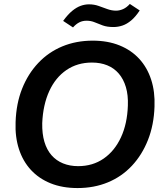

<svg xmlns="http://www.w3.org/2000/svg" viewBox="-20 -944 822 973"><path d="M373 9Q296 9 236.5 -15Q177 -39 136.5 -83Q96 -127 76 -188.5Q56 -250 59 -325Q62 -419 92 -494.5Q122 -570 174 -625Q226 -680 296 -709Q366 -738 450 -738Q526 -738 585.5 -714Q645 -690 685.5 -646Q726 -602 746 -540.5Q766 -479 763 -404Q760 -311 730 -235Q700 -159 648.5 -104Q597 -49 527 -20Q457 9 373 9ZM376 -102Q450 -102 505.5 -140.5Q561 -179 593 -248Q625 -317 628 -409Q630 -462 618 -502.5Q606 -543 582 -571Q558 -599 523.5 -613Q489 -627 446 -627Q372 -627 316.5 -589Q261 -551 229.5 -482Q198 -413 194 -320Q193 -266 205 -225.5Q217 -185 241 -157.5Q265 -130 299.5 -116Q334 -102 376 -102ZM555 -807Q523 -807 501 -815Q479 -823 460 -831Q441 -839 419 -839Q398 -839 381.5 -830.5Q365 -822 350 -805L300 -838Q324 -871 346 -889Q368 -907 389 -914.5Q410 -922 431 -922Q457 -922 479.5 -914Q502 -906 524 -898Q546 -890 568 -890Q586 -890 604 -898Q622 -906 638 -924L688 -891Q667 -859 645 -840.5Q623 -822 600.5 -814.5Q578 -807 555 -807Z"/></svg>

Font: Mona Sans ExtraLight SemiBold
Style: Italic
Weight: 600
Italic angle: -11.6951°
Version: Version 2.000